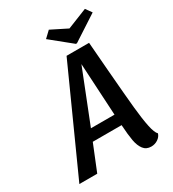

<svg xmlns="http://www.w3.org/2000/svg" viewBox="-232 -948 972 1079"><g transform="rotate(-30 254.0 -408.5)"><path d="M428 20Q396 20 378.5 -3Q361 -26 354 -64.5Q347 -103 343 -168H156Q133 -113 88 0H-28L270 -660H416Q425 -552 431 -472Q445 -300 453 -220Q461 -140 471.5 -90Q482 -40 497 -26Q491 -6 471.5 7Q452 20 428 20ZM238 -373 185 -239H338L319 -578ZM491 -837 519 -798 356 -692H349L217 -799L257 -837L361 -785Z"/></g></svg>

Font: Sansita
Style: Italic
Weight: 400
Italic angle: -11°
Designer: Pablo Cosgaya
Foundry: Omnibus-Type
Version: Version 1.006